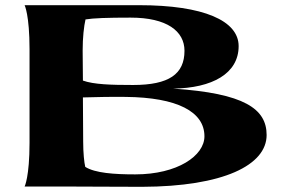

<svg xmlns="http://www.w3.org/2000/svg" viewBox="-20 -720 1104 741"><path d="M517 -700H75C75 -700 94 -662 94 -530V-169C94 -38 75 0 75 0H267C347 0 414 1 528 1C843 0 1009 -83 1009 -199C1009 -300 923 -360 648 -378C799 -380 901 -436 901 -542C901 -640 766 -700 517 -700ZM300 -409 299 -525C299 -576 304 -619 310 -645C339 -650 394 -652 484 -652C624 -652 692 -600 692 -524C692 -434 632 -392 494 -392C408 -392 342 -394 300 -409ZM301 -174 300 -344C342 -345 410 -347 465 -346C664 -344 769 -289 769 -194C769 -119 665 -47 502 -47C421 -47 347 -52 309 -76C305 -93 301 -129 301 -174Z"/></svg>

Font: Coconat
Style: Bold
Weight: 900
Width: 8
Designer: Sara Lavazza
Foundry: Collletttivo
Version: Version 1.000;Glyphs 3.2 (3217)